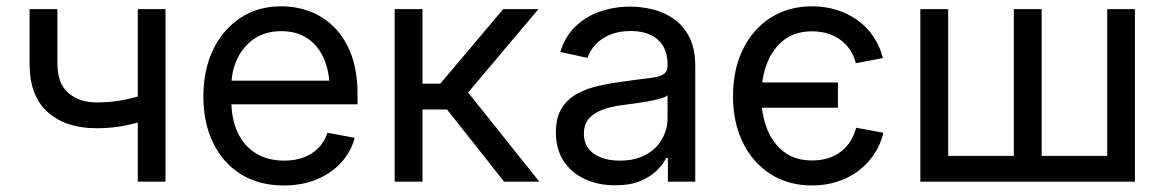

<svg xmlns="http://www.w3.org/2000/svg" viewBox="-20 -564 3615 596"><path d="M278.3 -166Q184.1 -166 127.9 -216.1Q71.8 -266.1 71.8 -366.2V-535.6H158.2V-366.2Q158.2 -304.2 192.6 -275.1Q227.1 -246.1 278.3 -246.1Q331.1 -246.1 374 -255.9Q417 -265.6 460.4 -280.8V-200.7Q432.1 -190.4 403.8 -182.6Q375.5 -174.8 345 -170.4Q314.5 -166 278.3 -166ZM407.7 0V-535.6H493.7V0Z M861.8 11.7Q783.7 11.7 727.8 -23.2Q671.9 -58.1 641.6 -120.4Q611.3 -182.6 611.3 -264.6Q611.3 -346.7 641.6 -409.7Q671.9 -472.7 726.3 -508.5Q780.8 -544.4 853 -544.4Q899.9 -544.4 942.4 -528.3Q984.9 -512.2 1018.1 -478.8Q1051.3 -445.3 1070.6 -394Q1089.8 -342.8 1089.8 -272V-240.2H666V-313.5H1042.5L1003.4 -286.6Q1003.4 -340.3 985.8 -381.1Q968.3 -421.9 934.8 -444.6Q901.4 -467.3 853 -467.3Q804.7 -467.3 770 -444.1Q735.4 -420.9 716.8 -382.1Q698.2 -343.3 698.2 -296.4V-251.5Q698.2 -193.4 718.3 -151.6Q738.3 -109.9 775.1 -87.6Q812 -65.4 862.3 -65.4Q896 -65.4 922.9 -75.4Q949.7 -85.4 968.5 -104.7Q987.3 -124 996.6 -151.9L1081.1 -136.2Q1069.3 -92.3 1038.8 -59.1Q1008.3 -25.9 963.1 -7.1Q918 11.7 861.8 11.7Z M1205.1 0V-535.6H1291.5V-304.2H1346.7L1542 -535.6H1651.4L1433.1 -276.9L1654.3 0H1544.9L1367.7 -224.1H1291.5V0Z M1889.2 11.2Q1837.9 11.2 1796.1 -7.8Q1754.4 -26.9 1730 -63.5Q1705.6 -100.1 1705.6 -152.8Q1705.6 -199.2 1723.6 -228Q1741.7 -256.8 1772 -273.2Q1802.2 -289.6 1839.6 -297.9Q1877 -306.2 1915.5 -311Q1964.4 -317.9 1994.4 -321.3Q2024.4 -324.7 2038.3 -332.8Q2052.2 -340.8 2052.2 -360.8V-364.3Q2052.2 -396.5 2039.3 -419.4Q2026.4 -442.4 2000.7 -455.1Q1975.1 -467.8 1938 -467.8Q1899.9 -467.8 1872.1 -455.6Q1844.2 -443.4 1827.4 -424.3Q1810.5 -405.3 1803.7 -384.3L1719.2 -402.8Q1734.4 -451.7 1767.1 -482.7Q1799.8 -513.7 1843.8 -528.6Q1887.7 -543.5 1936 -543.5Q1969.2 -543.5 2004.6 -535.2Q2040 -526.9 2070.3 -506.3Q2100.6 -485.8 2119.4 -449.7Q2138.2 -413.6 2138.2 -358.4V0H2053.2V-73.7H2048.3Q2039.1 -55.2 2019.5 -35.4Q2000 -15.6 1968 -2.2Q1936 11.2 1889.2 11.2ZM1903.3 -65.4Q1952.6 -65.4 1985.8 -84.2Q2019 -103 2035.6 -133.1Q2052.2 -163.1 2052.2 -196.8V-268.6Q2046.9 -262.7 2030.5 -258.1Q2014.2 -253.4 1992.4 -249.5Q1970.7 -245.6 1949 -242.7Q1927.2 -239.7 1911.6 -237.8Q1880.4 -233.9 1853 -224.4Q1825.7 -214.8 1809.1 -197Q1792.5 -179.2 1792.5 -148.4Q1792.5 -121.6 1806.6 -103Q1820.8 -84.5 1845.7 -75Q1870.6 -65.4 1903.3 -65.4Z M2501 11.7Q2427.7 11.7 2372.6 -23.2Q2317.4 -58.1 2286.4 -120.6Q2255.4 -183.1 2255.4 -265.1Q2255.4 -348.6 2286.4 -411.4Q2317.4 -474.1 2372.6 -509.3Q2427.7 -544.4 2501 -544.4Q2542 -544.4 2577.9 -533Q2613.8 -521.5 2642.6 -500.7Q2671.4 -480 2691.4 -450.2Q2711.4 -420.4 2720.7 -383.8L2636.7 -367.7Q2631.3 -389.6 2619.6 -407.7Q2607.9 -425.8 2590.6 -439Q2573.2 -452.1 2550.8 -459.5Q2528.3 -466.8 2501 -466.8Q2448.2 -466.8 2413.3 -439.7Q2378.4 -412.6 2360.8 -366.9Q2343.3 -321.3 2343.3 -265.1Q2343.3 -210 2360.8 -164.8Q2378.4 -119.6 2413.3 -92.8Q2448.2 -65.9 2501 -65.9Q2528.8 -65.9 2551.5 -73.2Q2574.2 -80.6 2591.3 -94Q2608.4 -107.4 2620.1 -126.2Q2631.8 -145 2637.7 -167.5L2722.2 -151.9Q2713.4 -114.7 2693.1 -84.7Q2672.9 -54.7 2643.8 -33Q2614.7 -11.2 2578.4 0.2Q2542 11.7 2501 11.7ZM2327.1 -229.5V-308.1H2581.1V-229.5Z M2836.9 -535.6H2923.3V-80.1H3127V-535.6H3213.4V-80.1H3417V-535.6H3502.9V0H2836.9Z"/></svg>

Font: Inter 20pt
Style: Regular
Weight: 400
Version: Version 4.001;git-66647c0bb